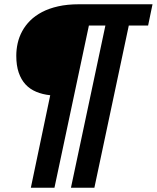

<svg xmlns="http://www.w3.org/2000/svg" viewBox="-20 -696 742 909"><path d="M589.8 -575.2 426.8 192.9H315.9L479 -575.2H400.9L237.8 192.9H126L217.8 -245.1Q181.2 -249 151.4 -261.5Q121.6 -273.9 100.8 -296.4Q80.1 -318.8 68.6 -352.3Q57.1 -385.7 57.1 -432.1Q57.1 -461.9 63.7 -491.5Q70.3 -521 85 -548.1Q99.6 -575.2 122.8 -598.4Q146 -621.6 179 -638.9Q211.9 -656.2 255.4 -666Q298.8 -675.8 354 -675.8H702.1L681.2 -575.2Z"/></svg>

Font: Clear Sans
Style: Bold Italic
Weight: 700
Italic angle: -12°
Foundry: Intel Corporation
Version: Version 1.00